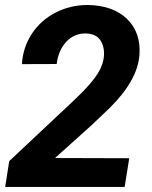

<svg xmlns="http://www.w3.org/2000/svg" viewBox="-20 -741 602 761"><path d="M474.1 0H0.5L16.6 -102.5L269 -339.4Q346.7 -412.1 372.1 -457.5Q397.5 -502.9 391.1 -546.4Q380.9 -606.9 321.3 -608.4Q274.4 -609.4 242.9 -575.7Q211.4 -542 204.6 -487.3L66.9 -486.8Q70.8 -553.2 106.4 -607.4Q142.1 -661.6 201.4 -691.7Q260.7 -721.7 329.6 -721.2Q428.7 -719.2 483.9 -665.5Q539.1 -611.8 532.7 -522.5Q524.9 -421.9 414.1 -312.5L343.8 -245.6L198.2 -114.7L492.2 -113.8Z"/></svg>

Font: RobotoDraft
Style: Bold Italic
Weight: 700
Italic angle: -12°
Version: Version 2.001150; 2014